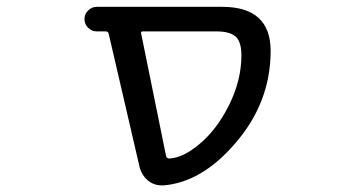

<svg xmlns="http://www.w3.org/2000/svg" viewBox="-20 -567 1040 565"><path d="M400.4 -474.6Q393.6 -474.6 395.5 -467.8L468.8 -107.4Q470.7 -100.6 478.5 -100.6Q518.6 -102.5 566.4 -142.6Q618.2 -185.5 654.3 -258.3Q690.4 -331.1 690.4 -404.3Q690.4 -443.4 673.8 -459Q657.2 -474.6 616.2 -474.6ZM776.4 -417Q776.4 -263.7 669.9 -142.6Q572.3 -30.3 460.9 -21.5Q458 -21.5 455.1 -21.5Q433.6 -21.5 416 -35.2Q396.5 -51.8 390.6 -76.2L299.8 -467.8Q297.9 -474.6 291 -474.6H264.6Q250 -474.6 239.3 -485.4Q228.5 -496.1 228.5 -510.7Q228.5 -525.4 239.3 -536.1Q250 -546.9 264.6 -546.9H633.8Q776.4 -546.9 776.4 -417Z"/></svg>

Font: Rounded Mgen+ 1m regular
Style: Regular
Weight: 400
Designer: [Source Han Sans]
Ryoko NISHIZUKA  (kana & ideographs); Paul D. Hunt (Latin, Greek & Cyrillic); Wenlong ZHANG  (bopomofo
Version: Version 1.059.20150602